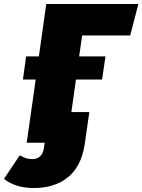

<svg xmlns="http://www.w3.org/2000/svg" viewBox="-122 -716 714 963"><path d="M290 -538 275 -433H407L390 -317H259L236 -154H326L304 0L301 18Q283 122 217 174.5Q151 227 48 227Q-45 227 -102 181L-23 63Q-5 73 8 77.5Q21 82 39 82Q89 82 98 28L102 0H12L57 -317H-7L9 -433H73L110 -696H572L531 -538Z"/></svg>

Font: FiraGO Heavy
Style: Italic
Weight: 900
Italic angle: -8°
Designer: bBox Type GmbH
Foundry: bBox Type GmbH
Version: Version 1.001